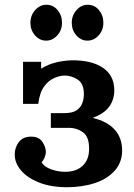

<svg xmlns="http://www.w3.org/2000/svg" viewBox="-20 -771 566 808"><path d="M259 17Q190 16 141.5 -4Q93 -24 67.5 -55Q42 -86 42 -120Q42 -151 59.5 -173.5Q77 -196 111 -196Q144 -196 158.5 -174Q173 -152 173 -131Q173 -123 168.5 -110.5Q164 -98 155 -88Q166 -69 195 -58.5Q224 -48 254 -48Q301 -48 328 -73.5Q355 -99 355 -145Q355 -196 329 -214.5Q303 -233 271 -233H194V-295H252Q285 -295 302.5 -307Q320 -319 326.5 -337.5Q333 -356 333 -375Q333 -419 307 -436Q281 -453 252 -453Q233 -453 209 -443Q185 -433 166 -407.5Q147 -382 141 -334H77V-511H153V-482Q182 -500 214.5 -508Q247 -516 278 -517Q363 -519 412 -486.5Q461 -454 461 -391Q461 -351 439 -321.5Q417 -292 370 -275Q432 -260 463 -225Q494 -190 494 -138Q494 -88 463 -53Q432 -18 379 -0.5Q326 17 259 17ZM348 -600Q321 -600 301.5 -622Q282 -644 282 -675Q282 -706 302 -728.5Q322 -751 349 -751Q378 -751 396.5 -728.5Q415 -706 415 -675Q415 -644 395 -622Q375 -600 348 -600ZM174 -600Q147 -600 127.5 -622Q108 -644 108 -675Q108 -706 128 -728.5Q148 -751 175 -751Q204 -751 222.5 -728.5Q241 -706 241 -675Q241 -644 221 -622Q201 -600 174 -600Z"/></svg>

Font: Lora
Style: Bold
Weight: 700
Designer: Olga Karpushina, Alexei Vanyashin (Cyrillic)
Foundry: Cyreal
Version: Version 3.006; ttfautohint (v1.8.4.7-5d5b);gftools[0.9.30]